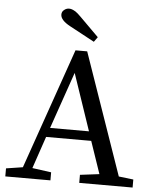

<svg xmlns="http://www.w3.org/2000/svg" viewBox="-59 -926 781 975"><g transform="rotate(5 332.0 -438.5)"><path d="M653.8 0H381.8V-41L480 -53.2L423.8 -217.8H193.8L138.2 -54.2L234.9 -41V0H4.9V-41L89.8 -54.2L304.2 -668.9H363.8L579.1 -49.8L653.8 -41ZM408.2 -265.1 310.1 -554.2 210 -265.1ZM216.8 -843.8Q216.8 -858.4 228 -867.2Q239.3 -877 253.9 -877Q280.8 -877 316.9 -838.9L411.1 -745.1L393.1 -720.2L267.1 -788.1Q216.8 -814.9 216.8 -843.8Z"/></g></svg>

Font: SourceSerifPro-Regular
Style: Regular
Weight: 400
Designer: Frank Grießhammer
Foundry: Adobe Systems Incorporated
Version: Version 1.014;PS Version 1.0;hotconv 1.0.73;makeotf.lib2.5.5